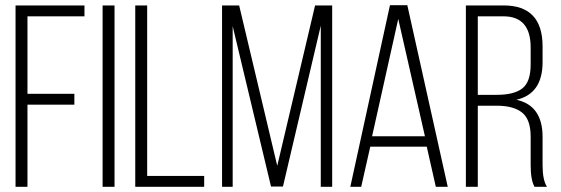

<svg xmlns="http://www.w3.org/2000/svg" viewBox="-20 -721 2164 741"><path d="M86 -359H267V-317H86V0H40V-700H306V-658H86Z M376 -700H422V0H376Z M768 0H502V-700H548V-42H768Z M1218 -622 1072 -1H1026L878 -620V0H837V-700H903L1050 -81L1196 -700H1262V0H1218Z M1627 -155H1409L1374 0H1332L1485 -701H1552L1708 0H1662ZM1517 -648 1416 -195H1620Z M1778 -700H1924Q2074 -700 2074 -542V-481Q2074 -359 1973 -336Q2074 -314 2074 -193V-84Q2074 -26 2091 0H2043Q2028 -26 2028 -84V-194Q2028 -260 1995 -286.5Q1962 -313 1897 -313H1824V0H1778ZM1824 -355H1898Q1964 -355 1996 -380Q2028 -405 2028 -472V-538Q2028 -658 1923 -658H1824Z"/></svg>

Font: TypoPRO Bebas Neue
Style: Regular
Weight: 400
Designer: Ryoichi Tsunekawa
Foundry: Ryoichi Tsunekawa
Version: Version 001.003